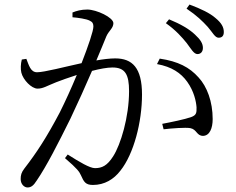

<svg xmlns="http://www.w3.org/2000/svg" viewBox="-20 -798 1040 845"><path d="M710 -696C754 -665 782 -633 802 -608C821 -583 833 -560 849 -560C863 -560 873 -570 873 -587C873 -606 863 -623 838 -646C813 -670 775 -692 724 -713ZM299 -722C323 -720 360 -715 375 -707C388 -701 391 -693 391 -681C391 -662 369 -597 339 -520C265 -504 175 -480 143 -480C114 -480 107 -512 96 -539L76 -536C71 -517 70 -494 74 -478C82 -446 119 -408 145 -408C170 -408 184 -419 227 -436C247 -444 281 -456 318 -468C294 -410 267 -351 243 -303C186 -195 142 -127 87 -56C74 -39 71 -27 71 -10C71 13 87 27 101 27C116 27 127 20 142 -4C185 -67 235 -165 290 -276C322 -343 356 -419 385 -486C419 -495 452 -501 475 -501C531 -501 548 -470 548 -397C548 -283 511 -161 478 -110C452 -69 429 -58 398 -58C375 -58 330 -85 278 -118L266 -102C322 -54 329 -42 336 -27C349 2 356 16 389 16C440 16 481 -9 510 -47C569 -121 605 -261 605 -382C605 -500 562 -541 487 -541C464 -541 431 -537 404 -532C423 -576 438 -614 448 -638C459 -663 479 -674 479 -696C479 -721 405 -756 364 -756C337 -756 316 -750 299 -743ZM671 -516C736 -504 776 -477 804 -438C834 -396 843 -352 845 -326C846 -300 843 -291 822 -283C795 -273 731 -260 694 -253L700 -229C734 -233 797 -238 818 -234C847 -228 845 -200 874 -200C903 -201 916 -234 916 -274C916 -351 891 -417 854 -457C814 -502 764 -528 683 -540ZM801 -760C847 -729 871 -705 894 -680C916 -655 926 -632 942 -632C957 -632 965 -640 965 -657C965 -678 955 -697 928 -719C904 -740 865 -759 814 -778Z"/></svg>

Font: Noto Serif CJK JP
Style: Regular
Weight: 400
Designer: Ryoko NISHIZUKA 西塚涼子 (kana & ideographs); Frank Grießhammer (Latin, Greek & Cyrillic); Wenlong ZHANG 张文龙 (bopomofo); San
Foundry: Adobe Systems Incorporated
Version: Version 1.000;PS 1;hotconv 16.6.53;makeotf.lib2.5.65590